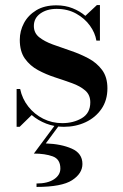

<svg xmlns="http://www.w3.org/2000/svg" viewBox="-20 -490 485 757"><path d="M218 174.5Q218 137.5 187.8 126.5Q157.5 115.5 113.5 115.5L200 -1H217L160.5 75.5Q221 77.5 263 96Q305 114.5 305 156.5Q305 194 264.2 220.5Q223.5 247 124 247V233.5Q168 233.5 193 216.8Q218 200 218 174.5ZM57.5 10H45.5V-139H59.5Q67.5 -100.5 91.5 -70Q115.5 -39.5 150.2 -22Q185 -4.5 225.5 -4.5Q269.5 -4.5 302.8 -24.2Q336 -44 336 -86.5Q336 -116 316 -133.2Q296 -150.5 264.2 -162Q232.5 -173.5 197 -185Q161.5 -196.5 130 -213.5Q98.5 -230.5 78.2 -258.8Q58 -287 58 -333Q58 -368 74.5 -399Q91 -430 123 -449.5Q155 -469 202.5 -469Q237 -469 266 -457.5Q295 -446 316.5 -427.5L362 -470H374V-330H360Q355 -360.5 334.5 -389Q314 -417.5 280.5 -436.2Q247 -455 203 -455Q165 -455 139.2 -436.8Q113.5 -418.5 113.5 -387.5Q113.5 -360 134.5 -343.2Q155.5 -326.5 188.5 -314.5Q221.5 -302.5 258.5 -290Q295.5 -277.5 328.5 -260Q361.5 -242.5 382.5 -214.2Q403.5 -186 403.5 -142Q403.5 -94.5 380 -60.5Q356.5 -26.5 317.5 -8.2Q278.5 10 231.5 10Q195 10 162.5 -2.5Q130 -15 105 -36.5Z"/></svg>

Font: Bodoni* 16 Medium
Style: Regular
Weight: 500
Version: Version 2.2